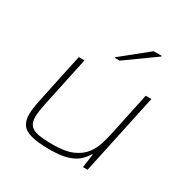

<svg xmlns="http://www.w3.org/2000/svg" viewBox="-169 -893 1029 1051"><g transform="rotate(30 346.0 -367.5)"><path d="M280 8Q206 8 164 -3.5Q122 -15 105 -39.5Q88 -64 88 -104Q88 -121 91 -143.5Q94 -166 99 -190L167 -510H203L136 -195Q131 -169 127.5 -148Q124 -127 124 -110Q124 -74 139.5 -55.5Q155 -37 190 -30.5Q225 -24 283 -24Q360 -24 406 -44Q452 -64 477 -96.5Q502 -129 514 -168Q526 -207 534 -246L590 -510H626L517 0H488L500 -86H496Q481 -61 457.5 -39.5Q434 -18 392.5 -5Q351 8 280 8ZM340 -605 341 -610 506 -743H557L556 -738L370 -605Z"/></g></svg>

Font: Saira Expanded Thin
Style: Italic
Weight: 250
Width: 7
Italic angle: -12°
Designer: Hector Gatti with collaboration of the Omnibus-Type team
Foundry: Omnibus-Type
Version: Version 1.101